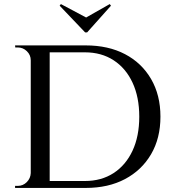

<svg xmlns="http://www.w3.org/2000/svg" viewBox="-20 -923 854 943"><path d="M401 -700Q512 -700 594 -657Q676 -614 722 -535Q768 -456 768 -350Q768 -244 722 -165.5Q676 -87 594 -43.5Q512 0 401 0H179L178 -34Q188 -34 212.5 -34Q237 -34 269 -34Q301 -34 330 -34Q359 -34 378 -34Q397 -34 397 -34Q478 -34 538 -73Q598 -112 631 -183Q664 -254 664 -350Q664 -446 631 -517Q598 -588 538 -627Q478 -666 397 -666Q397 -666 377 -666Q357 -666 326.5 -666Q296 -666 263.5 -666Q231 -666 204.5 -666Q178 -666 168 -666V-700ZM224 -700V0H131V-700ZM134 -73V0H54V-10Q54 -10 60.5 -10Q67 -10 67 -10Q93 -10 111.5 -28.5Q130 -47 131 -73ZM134 -627H131Q131 -653 112 -671.5Q93 -690 67 -690Q67 -690 61 -690Q55 -690 55 -690L54 -700H134ZM525 -895 519 -903 403 -837 279 -903 273 -895 398 -764H408Z"/></svg>

Font: Cinzel Medium
Style: Regular
Weight: 500
Designer: Natanael Gama
Version: Version 2.000